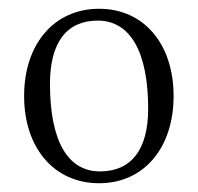

<svg xmlns="http://www.w3.org/2000/svg" viewBox="-20 -775 451 438"><path d="M318 -527C318 -433 279 -384 208 -384C134 -384 94 -454 94 -584C94 -678 132 -728 203 -728C277 -728 318 -657 318 -527ZM35 -556C35 -437 104 -357 206 -357C308 -357 376 -437 376 -556C376 -675 308 -755 206 -755C104 -755 35 -675 35 -556Z"/></svg>

Font: FoglihtenNo04
Style: Regular
Weight: 500
Designer: gluk (gluksza@wp.pl)
Foundry: gluk (gluksza@wp.pl)
Version: Version 0.70